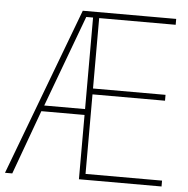

<svg xmlns="http://www.w3.org/2000/svg" viewBox="-52 -765 796 815"><g transform="rotate(5 345.5 -357.0)"><path d="M666 0H314V-274H130L30 0H-1L268 -714H666V-689H340V-389H649V-364H340V-25H666ZM140 -299H314V-689H285Z"/></g></svg>

Font: Noto Sans Tamil SemiCondensed Thin
Style: Regular
Weight: 100
Width: 4
Designer: Jelle Bosma - Monotype Design Team
Foundry: Monotype Imaging Inc.
Version: Version 2.004; ttfautohint (v1.8.4.7-5d5b)